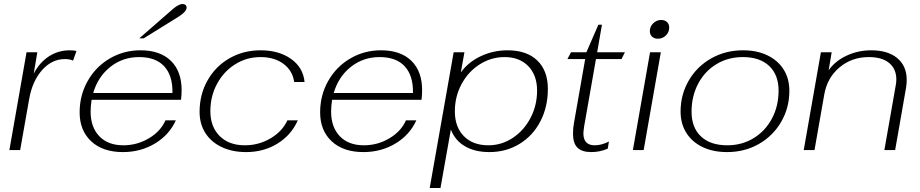

<svg xmlns="http://www.w3.org/2000/svg" viewBox="-20 -752 4608 962"><path d="M113 -490H167L149 -383Q178 -439 225 -469.5Q272 -500 330 -500Q352 -500 363 -496L346 -448Q332 -456 305 -456Q240 -456 191 -401Q142 -346 126 -255L81 0H27Z M890 -300Q890 -278 887 -252H439Q434 -220 434 -193Q434 -115 477.5 -69.5Q521 -24 598 -24Q667 -24 726 -59Q785 -94 809 -149H861Q828 -76 756.5 -33Q685 10 596 10Q495 10 437 -44Q379 -98 379 -189Q379 -275 419.5 -346.5Q460 -418 530 -459Q600 -500 684 -500Q782 -500 836 -447.5Q890 -395 890 -300ZM844 -286Q846 -372 803.5 -419Q761 -466 677 -466Q595 -466 533 -417Q471 -368 447 -286ZM850 -710Q862 -720 874 -726Q886 -732 894 -732Q904 -732 909.5 -727Q915 -722 915 -714Q915 -693 871 -666L700 -560H678Z M980 -192Q980 -278 1019.5 -348.5Q1059 -419 1129 -459.5Q1199 -500 1286 -500Q1377 -500 1438 -457Q1499 -414 1506 -341H1454Q1446 -398 1400.5 -432Q1355 -466 1285 -466Q1216 -466 1158.5 -430Q1101 -394 1067.5 -332Q1034 -270 1034 -195Q1034 -117 1080.5 -70.5Q1127 -24 1207 -24Q1276 -24 1335 -58.5Q1394 -93 1420 -149H1472Q1440 -76 1371 -33Q1302 10 1213 10Q1144 10 1091 -15Q1038 -40 1009 -85.5Q980 -131 980 -192Z M2095 -300Q2095 -278 2092 -252H1644Q1639 -220 1639 -193Q1639 -115 1682.5 -69.5Q1726 -24 1803 -24Q1872 -24 1931 -59Q1990 -94 2014 -149H2066Q2033 -76 1961.5 -33Q1890 10 1801 10Q1700 10 1642 -44Q1584 -98 1584 -189Q1584 -275 1624.5 -346.5Q1665 -418 1735 -459Q1805 -500 1889 -500Q1987 -500 2041 -447.5Q2095 -395 2095 -300ZM2049 -286Q2051 -372 2008.5 -419Q1966 -466 1882 -466Q1800 -466 1738 -417Q1676 -368 1652 -286Z M2253 -490H2307L2289 -389Q2326 -441 2389 -470.5Q2452 -500 2523 -500Q2619 -500 2672 -449Q2725 -398 2725 -307Q2725 -216 2687.5 -144Q2650 -72 2583 -31Q2516 10 2432 10Q2360 10 2310 -19Q2260 -48 2239 -103L2187 190H2133ZM2671 -298Q2671 -375 2627 -420.5Q2583 -466 2508 -466Q2441 -466 2383.5 -429.5Q2326 -393 2292.5 -330.5Q2259 -268 2259 -194Q2259 -116 2304 -70Q2349 -24 2427 -24Q2493 -24 2549 -61Q2605 -98 2638 -161Q2671 -224 2671 -298Z M2851 -82Q2851 -111 2856 -137L2912 -456H2823L2841 -490H2918L2978 -628H2996L2972 -490H3111L3094 -456H2966L2907 -120Q2903 -92 2903 -84Q2903 -24 2960 -24Q2994 -24 3031 -43L3025 -7Q2985 10 2943 10Q2896 10 2873.5 -12Q2851 -34 2851 -82Z M3236 -596Q3236 -619 3253 -635.5Q3270 -652 3293 -652Q3311 -652 3322 -641.5Q3333 -631 3333 -614Q3333 -591 3316.5 -574.5Q3300 -558 3276 -558Q3258 -558 3247 -568.5Q3236 -579 3236 -596ZM3237 -490H3291L3205 0H3151Z M3390 -193Q3390 -278 3431 -348.5Q3472 -419 3543.5 -459.5Q3615 -500 3703 -500Q3773 -500 3825.5 -474.5Q3878 -449 3906.5 -403.5Q3935 -358 3935 -297Q3935 -212 3894 -141.5Q3853 -71 3782 -30.5Q3711 10 3623 10Q3553 10 3500.5 -15Q3448 -40 3419 -86Q3390 -132 3390 -193ZM3881 -298Q3881 -377 3834 -421.5Q3787 -466 3702 -466Q3628 -466 3569.5 -430.5Q3511 -395 3478 -332.5Q3445 -270 3445 -192Q3445 -113 3492 -68.5Q3539 -24 3624 -24Q3697 -24 3755.5 -59.5Q3814 -95 3847.5 -157.5Q3881 -220 3881 -298Z M4093 -490H4147L4132 -400Q4165 -447 4222.5 -473.5Q4280 -500 4345 -500Q4429 -500 4476 -460.5Q4523 -421 4523 -352Q4523 -334 4520 -314L4465 0H4411L4468 -324Q4471 -339 4471 -354Q4471 -406 4435.5 -436Q4400 -466 4333 -466Q4248 -466 4186.5 -414.5Q4125 -363 4110 -279L4061 0H4007Z"/></svg>

Font: Fahkwang ExtraLight
Style: Italic
Weight: 275
Italic angle: -10°
Designer: Suppakit Chalermlarp | Katatrad Co.,Ltd.
Foundry: Cadson Demak Co.,Ltd.
Version: Version 1.000; ttfautohint (v1.6)